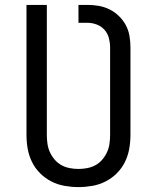

<svg xmlns="http://www.w3.org/2000/svg" viewBox="-20 -755 640 783"><path d="M300 8Q272 8 243.5 3Q215 -2 189.5 -15Q164 -28 143.5 -48.5Q123 -69 110.5 -94.5Q98 -120 93 -148Q88 -176 88 -205V-735H171V-205Q171 -187 173.5 -169Q176 -151 183.5 -134.5Q191 -118 203 -104Q215 -90 230.5 -81.5Q246 -73 264 -69.5Q282 -66 300 -66Q318 -66 336 -69.5Q354 -73 369.5 -81.5Q385 -90 397 -104Q409 -118 416.5 -134.5Q424 -151 426.5 -169Q429 -187 429 -205V-562Q429 -581 424 -600Q419 -619 406 -633.5Q393 -648 374.5 -655Q356 -662 337 -662H300V-735H337Q360 -735 383 -731Q406 -727 427 -716.5Q448 -706 465 -689.5Q482 -673 493 -652.5Q504 -632 508 -608.5Q512 -585 512 -562V-205Q512 -176 507 -148Q502 -120 489.5 -94.5Q477 -69 456.5 -48.5Q436 -28 410.5 -15Q385 -2 356.5 3Q328 8 300 8Z"/></svg>

Font: Nova
Style: Regular
Weight: 400
Monospace: yes
Designer: Belleve Invis
Foundry: Belleve Invis
Version: Version 24.1.4; ttfautohint (v1.8.4)